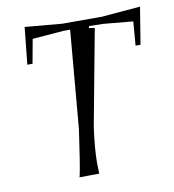

<svg xmlns="http://www.w3.org/2000/svg" viewBox="-67 -605 610 672"><g transform="rotate(-10 237.5 -269.0)"><path d="M50.8 -413.1 64.5 -544.9 196.3 -533.2H337.9L474.6 -544.9L453.1 -413.1H435.5L442.4 -498L336.9 -507.8L287.1 -508.8L285.2 -502L305.7 -499L242.2 -159.2Q231.4 -82 231.4 -31.2Q231.4 -23.4 232.4 0V5.9L162.1 6.8L164.1 0Q171.9 -35.2 189.5 -159.2L219.7 -507.8H195.3L85 -499L69.3 -413.1Z"/></g></svg>

Font: Kleymisska
Style: Regular
Weight: 500
Italic angle: -8°
Designer: gluk
Foundry: gluk
Version: Version 0.298